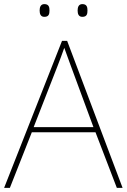

<svg xmlns="http://www.w3.org/2000/svg" viewBox="-20 -915 617 935"><path d="M173 -864C173 -847 178 -833 196 -833C218 -833 221 -847 221 -864C221 -880 218 -895 196 -895C178 -895 173 -880 173 -864ZM358 -864C358 -847 363 -833 381 -833C403 -833 406 -847 406 -864C406 -880 403 -895 381 -895C363 -895 358 -880 358 -864ZM549 0H577L307 -716H282L0 0H28L135 -271H445ZM325 -594 435 -296H144L260 -593C270 -620 283 -652 293 -682C306 -645 317 -617 325 -594Z"/></svg>

Font: Noto Sans Sinhala Thin
Style: Regular
Weight: 100
Designer: Jelle Bosma - Monotype Design Team
Foundry: Monotype Imaging Inc.
Version: Version 2.006